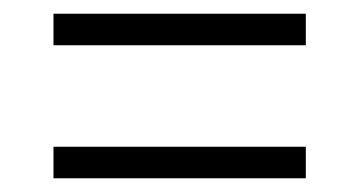

<svg xmlns="http://www.w3.org/2000/svg" viewBox="-20 -461 523 280"><path d="M58 -441H426V-395H58ZM58 -247H426V-201H58Z"/></svg>

Font: Noto Sans Bengali Condensed Light
Style: Regular
Weight: 300
Width: 3
Designer: Jelle Bosma - Monotype Design Team
Foundry: Monotype Imaging Inc.
Version: Version 2.003